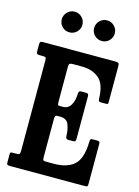

<svg xmlns="http://www.w3.org/2000/svg" viewBox="-141 -1047 812 1123"><g transform="rotate(15 265.0 -485.0)"><path d="M51 -671H34.5Q21 -671 18 -675.8Q15 -680.5 15 -693V-730Q15 -743 18.8 -746.5Q22.5 -750 35 -750H470.5Q487 -750 491.5 -746Q496 -742 496 -726V-516.5Q496 -504 494.8 -500.5Q493.5 -497 480.5 -497H453Q442 -497 439.5 -501.8Q437 -506.5 436.5 -516.5Q434.5 -603.5 394.5 -637.2Q354.5 -671 290 -671H236Q222 -671 217 -667.2Q212 -663.5 212 -648.5V-438.5Q212 -414.5 219.5 -414.5H244.5Q276 -414.5 292 -442Q308 -469.5 309 -510.5Q309 -529 323.5 -529H351.5Q362.5 -529 366.2 -525.5Q370 -522 370 -511.5V-256.5Q370 -244 367 -240Q364 -236 352.5 -236H324.5Q317 -236 312.8 -240Q308.5 -244 308.5 -255.5Q307.5 -296.5 295 -325.8Q282.5 -355 243 -355H226.5Q218 -355 215 -350Q212 -345 212 -331V-100.5Q212 -85.5 216 -82.2Q220 -79 235.5 -79H280Q359 -79 401.8 -116.8Q444.5 -154.5 446.5 -256Q447 -268.5 449.5 -272.2Q452 -276 462.5 -276H486.5Q498 -276 502 -273Q506 -270 506 -258V-18Q506 -6 503 -3Q500 0 488 0H36.5Q24 0 19.5 -2.5Q15 -5 15 -18V-64.5Q15 -75.5 18.5 -77.2Q22 -79 33 -79H49.5Q67 -79 71 -83Q75 -87 75 -105V-650.5Q75 -665.5 70.5 -668.2Q66 -671 51 -671ZM364 -845Q338 -845 319.8 -863.2Q301.5 -881.5 301.5 -907.5Q301.5 -933 319.8 -951.5Q338 -970 364 -970Q390 -970 408.2 -951.5Q426.5 -933 426.5 -907.5Q426.5 -881.5 408.2 -863.2Q390 -845 364 -845ZM168 -845Q142 -845 123.8 -863.2Q105.5 -881.5 105.5 -907.5Q105.5 -933 123.8 -951.5Q142 -970 168 -970Q194 -970 212.2 -951.5Q230.5 -933 230.5 -907.5Q230.5 -881.5 212.2 -863.2Q194 -845 168 -845Z"/></g></svg>

Font: Besley* Condensed Semi
Style: Regular
Weight: 600
Width: 3
Designer: Owen Earl
Foundry: indestructible type*
Version: Version 3.000; ttfautohint (v1.8.3)